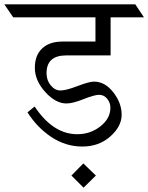

<svg xmlns="http://www.w3.org/2000/svg" viewBox="-81 -695 685 887"><path d="M79 -203Q164 -75 276 -75Q337 -75 383 -111.5Q429 -148 429 -197Q429 -221 414 -239Q399 -257 377 -257Q355 -257 305 -237Q255 -217 226 -217Q176 -217 128 -270Q80 -323 80 -381.5Q80 -440 114 -471.5Q148 -503 207 -503H360V-615H-20L-61 -675H544L584 -615H430V-439H225Q134 -439 134 -357Q134 -324 153.5 -300.5Q173 -277 198.5 -277Q224 -277 277.5 -297.5Q331 -318 353 -318Q404 -318 442.5 -268.5Q481 -219 481 -165Q481 -111 428.5 -64.5Q376 -18 299.5 -18Q223 -18 157 -61.5Q91 -105 46 -176ZM249 116 304 60 362 116 305 172Z"/></svg>

Font: Halant
Style: Regular
Weight: 400
Designer: Hitesh Malaviya (Devanagari), Satya Rajpurohit (Latin)
Foundry: Indian Type Foundry
Version: Version 1.100;PS 1.0;hotconv 1.0.78;makeotf.lib2.5.61930; tt